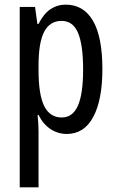

<svg xmlns="http://www.w3.org/2000/svg" viewBox="-20 -567 502 827"><path d="M263 -547Q340 -547 380.5 -477.5Q421 -408 421 -269Q421 -136 381.5 -63Q342 10 268 10Q229 10 197 -11.5Q165 -33 146 -72H142Q144 -51 145 -33Q146 -15 146 0V240H65V-537H131L141 -464H146Q168 -508 197.5 -527.5Q227 -547 263 -547ZM245 -477Q195 -477 170.5 -430.5Q146 -384 146 -285V-265Q146 -159 170.5 -110Q195 -61 246 -61Q293 -61 315.5 -111.5Q338 -162 338 -268Q338 -372 316.5 -424.5Q295 -477 245 -477Z"/></svg>

Font: Noto Sans Ethiopic ExtraCondensed
Style: Regular
Weight: 400
Width: 2
Designer: Monotype Design Team
Foundry: Monotype Imaging Inc.
Version: Version 2.102; ttfautohint (v1.8.4.7-5d5b)